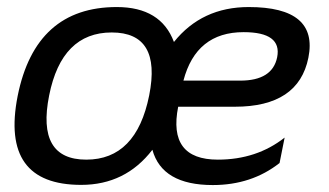

<svg xmlns="http://www.w3.org/2000/svg" viewBox="-20 -533 948 553"><path d="M228.5 -73.2Q372.6 -73.2 409.7 -258.3Q445.8 -439.5 301.8 -439.5Q157.7 -439.5 121.6 -258.3Q84.5 -73.2 228.5 -73.2ZM508.3 -300.8H671.9Q764.6 -300.8 778.3 -368.2Q792.5 -440.4 681.6 -440.4Q544.9 -440.4 508.3 -300.8ZM418.9 -101.6Q341.3 -0.5 213.9 -0.5Q-19.5 -0.5 30.8 -256.3Q82 -512.7 316.4 -512.7Q443.4 -512.7 481 -412.1Q561.5 -512.7 696.3 -512.7Q897.5 -512.7 868.2 -366.7Q839.8 -225.6 656.7 -225.6H493.2Q462.9 -73.2 607.4 -73.2Q719.2 -73.2 799.8 -136.7L785.2 -63.5Q704.6 0 592.8 0Q446.8 0 418.9 -101.6Z"/></svg>

Font: Sansation
Style: Italic
Weight: 400
Designer: Bernd Montag
Version: Version 1.301